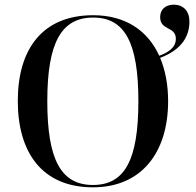

<svg xmlns="http://www.w3.org/2000/svg" viewBox="-20 -790 836 820"><path d="M377 10C583 10 698 -137 698 -358C698 -428 686 -490 664 -543C757 -578 789 -636 789 -698C789 -743 763 -770 722 -770C685 -770 664 -748 664 -717C664 -658 731 -679 731 -624C731 -588 700 -566 660 -552C611 -660 515 -725 378 -725C161 -725 56 -580 56 -359C56 -137 161 10 377 10ZM377 0C241 0 182 -107 182 -358C182 -608 242 -715 378 -715C513 -715 571 -608 571 -358C571 -107 513 0 377 0Z"/></svg>

Font: Noto Serif Display Medium
Style: Regular
Weight: 500
Designer: Monotype Design Team
Foundry: Monotype Imaging Inc.
Version: Version 2.009